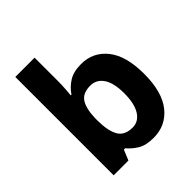

<svg xmlns="http://www.w3.org/2000/svg" viewBox="-208 -899 1049 1049"><g transform="rotate(-45 316.5 -375.0)"><path d="M227 -760V-583Q227 -552 225 -522Q223 -492 221 -475H227Q249 -509 286 -532.5Q323 -556 382 -556Q474 -556 531 -484.5Q588 -413 588 -274Q588 -134 530 -62Q472 10 378 10Q318 10 283.5 -11.5Q249 -33 227 -60H217L192 0H78V-760ZM334 -437Q276 -437 252.5 -401Q229 -365 227 -291V-275Q227 -196 250.5 -153.5Q274 -111 336 -111Q382 -111 409 -153.5Q436 -196 436 -276Q436 -356 408.5 -396.5Q381 -437 334 -437Z"/></g></svg>

Font: Noto IKEA Simplified Chinese
Style: Bold
Weight: 700
Designer: Monotype Design Team
Foundry: Monotype Imaging Inc.
Version: Version 1.100